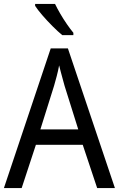

<svg xmlns="http://www.w3.org/2000/svg" viewBox="-20 -964 610 984"><path d="M478 0 404 -222H164L91 0H0L240 -716H328L569 0ZM311 -524Q308 -535 302.5 -555Q297 -575 291.5 -595.5Q286 -616 283 -629Q278 -601 270.5 -573Q263 -545 257 -524L187 -301H381ZM262 -944Q273 -921 289 -893.5Q305 -866 323 -840Q341 -814 356 -796V-784H299Q277 -802 249 -830Q221 -858 196.5 -886.5Q172 -915 160 -934V-944Z"/></svg>

Font: Noto Sans Hebrew SemiCondensed
Style: Regular
Weight: 400
Width: 4
Designer: Monotype Design Team
Foundry: Monotype Imaging Inc.
Version: Version 2.004; ttfautohint (v1.8.4.7-5d5b)